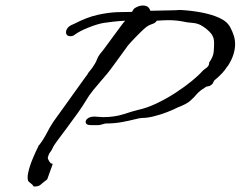

<svg xmlns="http://www.w3.org/2000/svg" viewBox="-20 -670 871 695"><path d="M102 5 101 4Q99 1 97.5 -1Q96 -3 93 -5Q90 -8 85 -11.5Q80 -15 80 -28Q80 -42 88.5 -69Q97 -96 121 -145H122Q138 -166 149.5 -188.5Q161 -211 173 -229Q173 -229 185.5 -246.5Q198 -264 216.5 -289.5Q235 -315 253 -340.5Q271 -366 283.5 -383Q296 -400 296 -400Q298 -405 306.5 -415Q315 -425 315 -426Q326 -442 329 -450Q332 -458 336 -465.5Q340 -473 353 -488Q356 -492 367 -507Q378 -522 392 -541Q406 -560 417.5 -575.5Q429 -591 433 -595Q411 -594 389.5 -591.5Q368 -589 355 -587Q332 -583 299.5 -570Q267 -557 250 -544Q244 -539 235 -539Q219 -539 219 -554Q219 -561 225 -569Q231 -577 247 -583Q295 -608 334.5 -616.5Q374 -625 405 -626Q436 -627 458 -627Q461 -633 464.5 -637.5Q468 -642 473 -643H472Q485 -650 497 -650Q519 -650 524 -631Q549 -631 571.5 -632Q594 -633 616 -633Q618 -633 622.5 -633.5Q627 -634 632 -634Q671 -632 708.5 -625Q746 -618 774.5 -605Q803 -592 814 -570Q821 -557 826 -542Q831 -527 831 -509Q831 -493 825 -473Q819 -453 804 -430H803Q796 -418 784.5 -405.5Q773 -393 756 -379Q754 -377 752 -371.5Q750 -366 744 -362Q739 -358 732.5 -357.5Q726 -357 722 -353Q702 -341 692 -329Q682 -317 668.5 -305Q655 -293 623 -281Q608 -273 584.5 -264Q561 -255 537 -249Q513 -243 494 -243Q487 -243 467.5 -238Q448 -233 421 -228Q394 -223 363 -223Q360 -223 350.5 -220Q341 -217 335 -217H310Q290 -217 290 -229Q290 -236 298.5 -242Q307 -248 322 -248Q330 -248 337.5 -247Q345 -246 353 -246Q395 -246 428.5 -257Q462 -268 479 -272Q512 -279 547.5 -296Q583 -313 616 -334.5Q649 -356 674.5 -377Q700 -398 713 -413Q718 -418 724 -422Q730 -426 733 -430Q737 -435 737 -443L738 -445Q752 -465 753.5 -482Q755 -499 755 -516Q755 -539 738.5 -555Q722 -571 708 -578H709Q693 -586 678.5 -587Q664 -588 659 -589Q634 -594 619.5 -595.5Q605 -597 590 -597Q582 -597 571.5 -596.5Q561 -596 547 -595Q544 -587 529.5 -582.5Q515 -578 501 -565Q490 -555 471 -535.5Q452 -516 443 -505Q435 -494 419 -472Q403 -450 388 -429.5Q373 -409 366 -401Q362 -396 348.5 -380.5Q335 -365 318.5 -345Q302 -325 290 -304Q280 -287 261.5 -261Q243 -235 223.5 -209Q204 -183 190 -164Q176 -145 174 -141Q167 -125 162 -119.5Q157 -114 154 -103Q154 -102 153.5 -101.5Q153 -101 153 -100Q153 -94 158.5 -85.5Q164 -77 167 -78Q172 -78 170 -74L151 -21L150 -20Q144 -16 136.5 -9.5Q129 -3 124 1Q115 5 109 5Q103 5 102 5Z"/></svg>

Font: Vujahday Script
Style: Regular
Weight: 400
Designer: Robert E. Leuschke
Foundry: Robert E. Leuschke
Version: Version 1.010; ttfautohint (v1.8.3)